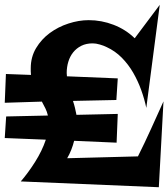

<svg xmlns="http://www.w3.org/2000/svg" viewBox="-20 -744 708 808"><path d="M668 -317.4 648.4 43.9 67.4 19.5Q98.6 -16.6 127.9 -63Q157.2 -109.4 172.9 -156.2L0 -163.1L5.9 -253.9L181.6 -257.8Q177.7 -274.4 170.9 -288.1Q164.1 -301.8 156.2 -316.4L0 -311.5L4.9 -432.6L110.4 -428.7Q109.4 -436.5 109.4 -443.4Q109.4 -450.2 109.4 -457Q109.4 -503.9 131.8 -541.5Q154.3 -579.1 189.5 -605Q224.6 -630.9 268.1 -645Q311.5 -659.2 353.5 -659.2Q407.2 -659.2 458 -639.6Q508.8 -620.1 546.9 -583L652.3 -723.6L595.7 -290Q587.9 -327.1 574.2 -365.2Q560.5 -403.3 540.5 -438Q520.5 -472.7 492.7 -501Q464.8 -529.3 428.7 -545.9Q417 -551.8 400.4 -556.6Q383.8 -561.5 370.1 -561.5Q342.8 -561.5 322.3 -551.3Q301.8 -541 288.1 -523.9Q274.4 -506.8 267.6 -484.4Q260.7 -461.9 260.7 -436.5Q260.7 -432.6 261.2 -429.7Q261.7 -426.8 261.7 -422.9L475.6 -414.1L469.7 -323.2L287.1 -319.3Q292 -304.7 295.4 -290.5Q298.8 -276.4 301.8 -260.7L475.6 -264.6L470.7 -143.6L292 -151.4Q287.1 -131.8 279.8 -113.3Q272.5 -94.7 262.7 -78.1Q337.9 -80.1 412.1 -82Q486.3 -84 560.5 -85.9Q588.9 -142.6 615.2 -200.7Q641.6 -258.8 668 -317.4Z"/></svg>

Font: Fontdiner Swanky
Style: Regular
Weight: 400
Designer: Font Diner, Inc
Foundry: Font Diner, Inc
Version: Version 1.001